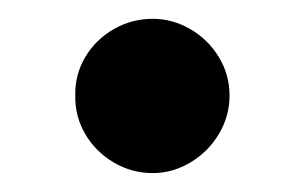

<svg xmlns="http://www.w3.org/2000/svg" viewBox="-20 -557 322 203"><path d="M59.6 -456.1Q59.1 -478 70.1 -496.6Q81.1 -515.1 100.1 -526.1Q119.1 -537.1 141.6 -537.1Q162.6 -537.1 181.4 -526.1Q200.2 -515.1 211.4 -496.6Q222.7 -478 222.7 -456.1Q222.7 -434.1 211.4 -415.3Q200.2 -396.5 181.4 -385.3Q162.6 -374 141.6 -374Q119.1 -374 100.1 -385.3Q81.1 -396.5 70.1 -415.3Q59.1 -434.1 59.6 -456.1Z"/></svg>

Font: Pretendard GOV
Style: Bold
Weight: 700
Designer: Base glyphs from Inter by Rasmus Andersson; Hangeul glyphs from Noto Sans CJK(Source Han Sans) by Jang Soo-young and Kan
Foundry: Kil Hyung-jin
Version: Version 1.309